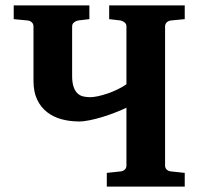

<svg xmlns="http://www.w3.org/2000/svg" viewBox="-20 -691 735 711"><path d="M375.5 0V-50.8L426.3 -56.2Q435.5 -57.1 441.9 -62.7Q448.2 -68.4 448.2 -78.1V-292Q430.7 -283.7 407.7 -274.7Q384.8 -265.6 360.8 -258.3Q336.9 -251 314 -246.1Q291 -241.2 272.9 -241.2Q238.3 -241.2 207.8 -249.5Q177.2 -257.8 154.1 -275.9Q130.9 -293.9 117.4 -322.5Q104 -351.1 104 -392.1V-592.8Q104 -602.5 97.7 -608.4Q91.3 -614.3 82 -615.2L30.8 -620.1V-670.9H311V-620.1L269 -615.2Q260.7 -613.3 253.9 -607.9Q247.1 -602.5 247.1 -592.8V-410.2Q247.1 -385.7 252.2 -370.4Q257.3 -355 266.1 -346.2Q274.9 -337.4 287.1 -334.2Q299.3 -331.1 313.5 -331.1Q325.7 -331.1 342.8 -334.7Q359.9 -338.4 378.4 -344.7Q397 -351.1 415.3 -359.9Q433.6 -368.7 448.2 -378.9V-592.8Q448.2 -602.5 441.4 -607.9Q434.6 -613.3 426.3 -615.2L384.3 -620.1V-670.9H664.1V-620.1L613.3 -615.2Q604 -614.3 597.7 -608.4Q591.3 -602.5 591.3 -592.8V-78.1Q591.3 -68.4 597.7 -62.7Q604 -57.1 613.3 -56.2L664.1 -50.8V0Z"/></svg>

Font: Charis SIL CyrE
Style: Bold
Weight: 700
Foundry: SIL International
Version: Version 5.000